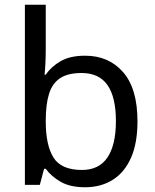

<svg xmlns="http://www.w3.org/2000/svg" viewBox="-20 -780 655 810"><path d="M173 -575Q173 -541 171.5 -511.5Q170 -482 168 -465H173Q196 -499 236 -522Q276 -545 339 -545Q439 -545 499.5 -475.5Q560 -406 560 -268Q560 -176 532.5 -114Q505 -52 455 -21Q405 10 339 10Q276 10 236 -13Q196 -36 173 -68H166L148 0H85V-760H173ZM324 -472Q267 -472 234 -450.5Q201 -429 187 -384.5Q173 -340 173 -271V-267Q173 -168 205.5 -115.5Q238 -63 326 -63Q398 -63 433.5 -116Q469 -169 469 -269Q469 -370 433.5 -421Q398 -472 324 -472Z"/></svg>

Font: usinhala85
Style: Book
Weight: 400
Designer: Jelle Bosma - Monotype Design Team
Foundry: Monotype Imaging Inc.
Version: Version 2.003